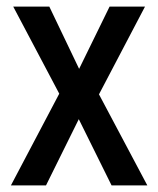

<svg xmlns="http://www.w3.org/2000/svg" viewBox="-20 -560 477 580"><path d="M159 -277 13 0H119L218 -200L317 0H425L279 -275L418 -540H311L219 -352L129 -540H20Z"/></svg>

Font: Noto Sans Armenian Condensed Medium
Style: Regular
Weight: 500
Width: 3
Designer: Monotype Design Team
Foundry: Monotype Imaging Inc.
Version: Version 2.008